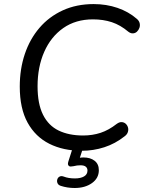

<svg xmlns="http://www.w3.org/2000/svg" viewBox="-20 -734 713 946"><path d="M382.4 8.9Q292.1 8.9 223.3 -25.5Q154.5 -59.9 115.9 -129.9Q77.4 -199.8 77.4 -307.3Q77.4 -393.9 102.3 -467.9Q127.3 -541.9 174.5 -596.9Q221.7 -651.9 289.2 -682.9Q356.8 -713.9 441.5 -713.9Q504.2 -713.9 558.8 -695.2Q613.4 -676.5 653.4 -641.7Q665 -632.4 668 -620.2Q670.9 -608 666.9 -596.8Q663 -585.7 654.7 -577.9Q646.3 -570.2 635.1 -569.6Q623.9 -568.9 612.2 -577.8Q573.2 -610.7 530.9 -624.7Q488.6 -638.6 438 -638.6Q353 -638.6 291.8 -595.8Q230.7 -553 197.9 -478.5Q165.1 -404 165.1 -308.7Q165.1 -222.5 191.9 -168.8Q218.6 -115.2 268.9 -90.8Q319.3 -66.4 389.6 -66.4Q435.6 -66.4 475.7 -79.6Q515.8 -92.8 555.5 -123.9Q568.7 -133.3 580.1 -132.4Q591.6 -131.4 599.7 -124Q607.7 -116.5 610.7 -105.5Q613.7 -94.6 609.8 -82.9Q606 -71.1 593.8 -62.3Q547.7 -25.9 494 -8.5Q440.3 8.9 382.4 8.9ZM347.9 192.3Q329.9 192.3 312.5 189.6Q295 186.8 279.6 181.8Q267.3 177.8 263.4 168.6Q259.5 159.5 262.2 150.2Q265 140.8 273.3 136.2Q281.7 131.5 294 136Q305.5 140.5 319.3 142.8Q333.1 145.1 349.2 145.1Q377.2 145.1 394.1 135.2Q411 125.4 411 106.2Q411 94.1 402.5 87.2Q394 80.4 376.5 80.4Q369 80.4 359.6 81.4Q350.2 82.5 341.2 85Q333.7 86.5 328 86.5Q322.2 86.5 318.8 83.1Q315.3 79.1 314.8 74.7Q314.3 70.2 316.8 61.7L342.9 -20H394L369.5 55.5L345.4 49.2Q357.9 45.8 369.7 43.8Q381.4 41.8 391.4 41.8Q425.1 41.8 446 58Q467 74.2 467 104.6Q467 143.9 433.1 168.1Q399.2 192.3 347.9 192.3Z"/></svg>

Font: Nunito ExtraLight
Style: Italic
Weight: 200
Italic angle: -9°
Designer: Vernon Adams
Foundry: Vernon Adams
Version: Version 3.602